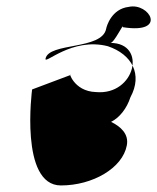

<svg xmlns="http://www.w3.org/2000/svg" viewBox="-20 -547 480 586"><path d="M78 -274C78 -274 39 19 166 19C263 19 354 -34 367 -103C374 -138 348 -161 319 -175C345 -188 367 -216 378 -250C416 -320 383 -381 309 -406C199 -434 115 -348 119 -368C129 -418 291 -394 304 -459C305 -466 320 -520 373 -526C436 -540 493 -442 355 -464C358 -480 329 -416 317 -416C430 -416 393 -255 273 -266C203 -268 189 -332 195 -318Z"/></svg>

Font: Recovery
Style: Obl
Weight: 400
Version: Version 0.27